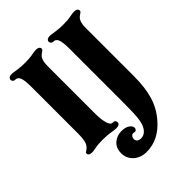

<svg xmlns="http://www.w3.org/2000/svg" viewBox="-258 -805 1175 1175"><g transform="rotate(-45 330.0 -217.0)"><path d="M40 -10Q40 -15 43.5 -18Q47 -21 55.5 -26.5Q64 -32 70 -40Q81 -53 85.5 -75Q90 -97 90 -130V-538Q90 -596 80 -618Q71 -638 50 -638H48Q40 -638 35 -644Q30 -650 30 -658Q30 -666 37.5 -672Q45 -678 60 -678Q69 -678 93 -674Q99 -673 119.5 -670.5Q140 -668 169 -668Q209 -668 237 -674Q257 -678 270 -678Q284 -678 292 -672.5Q300 -667 300 -658Q300 -653 296.5 -649Q293 -645 285 -640Q277 -635 270 -628Q250 -608 250 -558V-140Q250 -95 260 -60Q265 -44 271.5 -37Q278 -30 290 -30H292Q301 -30 305.5 -24.5Q310 -19 310 -10Q310 -1 302.5 4.5Q295 10 280 10Q272 10 263 9Q254 8 248 7Q211 0 169 0Q129 0 94 7Q81 10 70 10Q40 10 40 -10ZM191 140Q191 94 219.5 69Q248 44 288 44Q322 44 341 57.5Q360 71 360 86Q360 94 356 100Q352 106 344 106Q339 106 336 105Q325 101 316 110Q307 119 307 133Q307 146 316.5 153.5Q326 161 342 161Q364 161 380.5 146Q397 131 406 105Q415 77 417.5 36.5Q420 -4 420 -79V-538Q420 -596 410 -618Q401 -638 380 -638H378Q370 -638 365 -644Q360 -650 360 -658Q360 -666 367.5 -672Q375 -678 390 -678Q399 -678 423 -674Q429 -673 449.5 -670.5Q470 -668 499 -668Q539 -668 567 -674Q587 -678 600 -678Q614 -678 622 -672.5Q630 -667 630 -658Q630 -653 626.5 -649Q623 -645 615 -640Q607 -635 600 -628Q580 -608 580 -558V-140Q580 -40 559 29Q538 98 490 153Q412 244 308 244Q257 244 224 214Q191 184 191 140Z"/></g></svg>

Font: Raigarh
Style: Bold
Weight: 700
Designer: jaikishan Patel
Foundry: MagicType
Version: Version 1.000